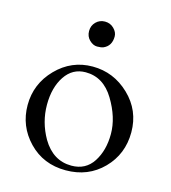

<svg xmlns="http://www.w3.org/2000/svg" viewBox="-102 -740 745 836"><g transform="rotate(15 270.5 -322.0)"><path d="M37 -219Q37 -315 105 -384.5Q173 -454 268 -454Q363 -454 433.5 -386.5Q504 -319 504 -220.5Q504 -122 437.5 -54.5Q371 13 270 13Q169 13 103 -55.5Q37 -124 37 -219ZM158 -94Q206 -13 289 -13Q353 -13 386.5 -64.5Q420 -116 420 -190.5Q420 -265 372.5 -343.5Q325 -422 245 -422Q186 -422 152 -371Q118 -320 118 -242Q118 -164 158 -94ZM326 -605Q326 -562 291 -547Q281 -543 263 -543Q245 -543 228.5 -559Q212 -575 212 -599.5Q212 -624 228.5 -640.5Q245 -657 269 -657Q293 -657 309.5 -640.5Q326 -624 326 -605Z"/></g></svg>

Font: Cardo
Style: Regular
Weight: 400
Designer: David J. Perry
Foundry: David J. Perry
Version: Version 1.0451